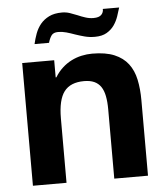

<svg xmlns="http://www.w3.org/2000/svg" viewBox="-52 -760 696 806"><g transform="rotate(-5 296.5 -357.0)"><path d="M189 -517.1V-444.8H191.9Q205.6 -467.3 223.4 -483.6Q241.2 -500 262 -510.5Q282.7 -521 305.2 -525.9Q327.6 -530.8 350.1 -530.8Q406.7 -530.8 443.4 -515.4Q480 -500 501.2 -472.2Q522.5 -444.3 530.8 -405Q539.1 -365.7 539.1 -317.9V0H397V-292Q397 -323.7 392.3 -347.7Q387.7 -371.6 377 -387.5Q366.2 -403.3 348.9 -411.1Q331.5 -418.9 306.2 -418.9Q248.5 -418.9 222.2 -384.3Q195.8 -349.6 195.8 -271V0H54.2V-517.1ZM480 -713.9Q475.1 -697.3 468.3 -677.2Q461.4 -657.2 449.5 -640.1Q437.5 -623 418 -611.6Q398.4 -600.1 368.2 -600.1Q344.7 -600.1 324.7 -605.5Q304.7 -610.8 286.1 -617.2Q267.6 -624 250.2 -628.9Q232.9 -633.8 215.8 -633.8Q195.8 -633.8 187.5 -622.3Q179.2 -610.8 173.8 -591.8H112.8Q117.7 -613.8 125.7 -635.5Q133.8 -657.2 147.9 -674.6Q162.1 -691.9 184.1 -702.9Q206.1 -713.9 238.8 -713.9Q256.3 -713.9 272 -708.5Q287.6 -703.1 303.2 -696.8Q318.8 -689.9 335.4 -684.6Q352.1 -679.2 369.1 -679.2Q392.6 -679.2 402.3 -689.5Q412.1 -699.7 411.1 -713.9Z"/></g></svg>

Font: XB Khoramshahr
Style: Bold
Weight: 700
Designer: Behnam
Foundry: Irmug
Version: Version 8.005 2009